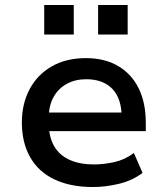

<svg xmlns="http://www.w3.org/2000/svg" viewBox="-20 -744 674 773"><path d="M354 9Q264 9 199.5 -21.5Q135 -52 101.5 -111Q68 -170 68 -251Q68 -325 98.5 -383.5Q129 -442 187 -476Q245 -510 326 -510Q402 -510 456 -478Q510 -446 538.5 -388Q567 -330 567 -249V-216H155V-291H488L470 -270Q470 -347 432.5 -386Q395 -425 327 -425Q283 -425 249 -406.5Q215 -388 195.5 -353Q176 -318 176 -266V-252Q176 -194 197.5 -156.5Q219 -119 260 -100.5Q301 -82 358 -82Q398 -82 440.5 -91.5Q483 -101 519 -128L554 -48Q513 -17 459 -4Q405 9 354 9ZM375 -605V-724H494V-605ZM158 -605V-724H277V-605Z"/></svg>

Font: Nunito Sans 6pt SemiBold
Style: Regular
Weight: 600
Version: Version 3.101;gftools[0.9.27]